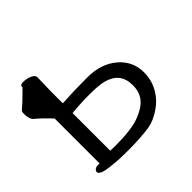

<svg xmlns="http://www.w3.org/2000/svg" viewBox="-128 -622 779 779"><g transform="rotate(-45 261.5 -233.0)"><path d="M78 -287Q41 -326 15 -347Q3 -359 3 -388Q3 -399 6 -403L33 -427Q60 -453 75 -468V-472Q75 -482 93 -482Q111 -482 129 -474.5Q147 -467 147 -454L145 -375V-307Q209 -311 288.5 -311Q368 -311 417.5 -269Q467 -227 467 -163Q467 -119 446.5 -82.5Q426 -46 390.5 -22Q355 2 322 8Q270 16 197 16L147 15Q85 11 65 4.5Q45 -2 45 -12Q45 -19 51.5 -24Q58 -29 69 -29H78ZM398 -158Q398 -229 330 -248Q302 -256 250 -256Q198 -256 145 -251V-35L171 -34Q264 -34 309.5 -50.5Q355 -67 376.5 -92.5Q398 -118 398 -158Z"/></g></svg>

Font: LXGW WenKai Lite
Style: Regular
Weight: 400
Designer: LXGW / Fontworks Inc.
Foundry: LXGW / Fontworks Inc.
Version: Version 1.511; March 25, 2025